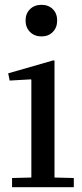

<svg xmlns="http://www.w3.org/2000/svg" viewBox="-20 -776 342 796"><path d="M202 -526 206 -524V-40L286 -38V0H30V-38L110 -40V-445L108 -447L20 -442L14 -472ZM86 -691Q86 -720 104.5 -738Q123 -756 152 -756Q181 -756 199 -738Q217 -720 217 -691Q217 -662 199 -643.5Q181 -625 152 -625Q123 -625 104.5 -643.5Q86 -662 86 -691Z"/></svg>

Font: Minipax
Style: Regular
Weight: 400
Designer: Raphaël Ronot
Foundry: Velvetyne Type Foundry
Version: Version 1.000